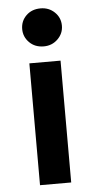

<svg xmlns="http://www.w3.org/2000/svg" viewBox="-53 -753 390 785"><g transform="rotate(-5 142.5 -360.0)"><path d="M79 -500H207V0H79ZM144 -564Q108 -564 85 -587Q62 -610 62 -642Q62 -675 85 -697.5Q108 -720 144 -720Q178 -720 201.5 -697.5Q225 -675 225 -642Q225 -610 201.5 -587Q178 -564 144 -564Z"/></g></svg>

Font: Albert Sans
Style: Bold
Weight: 700
Designer: Andreas Rasmussen
Foundry: a.Foundry
Version: Version 1.025